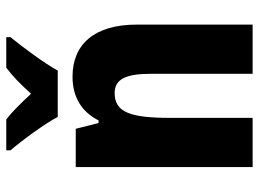

<svg xmlns="http://www.w3.org/2000/svg" viewBox="-124 -682 806 597"><g transform="rotate(-90 278.5 -383.0)"><path d="M214 -606H358C381 -648 431 -715 462 -753V-766H367C340 -746 316 -722 286 -689C256 -721 231 -747 206 -766H110V-753C141 -717 193 -646 214 -606ZM339 -560C276 -560 230 -532 203 -479H195L177 -550H58V0H211V-256C211 -379 228 -429 288 -429C334 -429 348 -390 348 -315V0H501V-360C501 -492 440 -560 339 -560Z"/></g></svg>

Font: Noto Sans Thai Looped Condensed ExtraBold
Style: Regular
Weight: 800
Width: 3
Designer: Sasikarn Vongin, Ben Mitchell
Foundry: The Fontpad Ltd
Version: Version 1.001